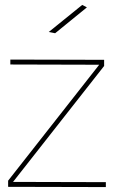

<svg xmlns="http://www.w3.org/2000/svg" viewBox="-20 -759 461 780"><path d="M22 -517V-497L383 -496L13 -25V0L410 1V-19L33 -20L403 -491V-516ZM314 -739 178 -629 204 -624 333 -729Z"/></svg>

Font: Argentum Sans Thin
Style: Regular
Weight: 250
Designer: Julieta Ulanovsky
Foundry: Julieta Ulanovsky
Version: Version 5.001;February 15, 2019;FontCreator 11.5.0.2425 64-b